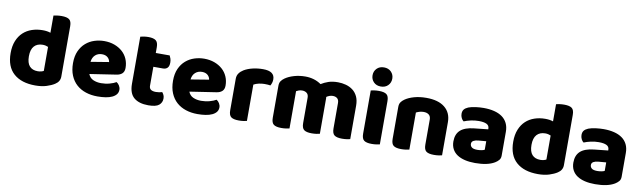

<svg xmlns="http://www.w3.org/2000/svg" viewBox="-42 -1238 5947 1781"><g transform="rotate(10 2932.0 -347.5)"><path d="M288 -501Q331 -501 362 -490V-652Q373 -655 393.5 -658Q414 -661 438 -661Q488 -661 510 -644.5Q532 -628 532 -581V-107Q532 -60 488 -32Q459 -13 413.5 1.5Q368 16 308 16Q177 16 104 -48.5Q31 -113 31 -241Q31 -307 51 -356Q71 -405 105.5 -437Q140 -469 187 -485Q234 -501 288 -501ZM363 -357Q352 -362 339 -365Q326 -368 312 -368Q260 -368 231.5 -336.5Q203 -305 203 -241Q203 -178 230 -148Q257 -118 307 -118Q325 -118 340 -122Q355 -126 363 -131Z M784 -176Q798 -140 831 -125.5Q864 -111 905 -111Q947 -111 985 -121.5Q1023 -132 1046 -146Q1062 -136 1073 -118Q1084 -100 1084 -80Q1084 -55 1070 -37Q1056 -19 1030.5 -7Q1005 5 970 10.5Q935 16 893 16Q834 16 783.5 -0.5Q733 -17 696 -50Q659 -83 638 -133Q617 -183 617 -250Q617 -316 638.5 -363.5Q660 -411 695.5 -441.5Q731 -472 776 -486.5Q821 -501 868 -501Q921 -501 964.5 -485Q1008 -469 1039.5 -441Q1071 -413 1088 -374Q1105 -335 1105 -289Q1105 -255 1086 -237Q1067 -219 1033 -214ZM869 -377Q831 -377 805.5 -354Q780 -331 775 -289L945 -317Q944 -327 939 -337.5Q934 -348 925 -357Q916 -366 902 -371.5Q888 -377 869 -377Z M1372 15Q1284 15 1236.5 -25Q1189 -65 1189 -155V-599Q1200 -602 1220.5 -605.5Q1241 -609 1264 -609Q1313 -609 1335 -592Q1357 -575 1357 -529V-475H1488Q1494 -464 1499.5 -447.5Q1505 -431 1505 -411Q1505 -376 1489.5 -360.5Q1474 -345 1448 -345H1357V-167Q1357 -141 1373.5 -130Q1390 -119 1420 -119Q1435 -119 1451 -121.5Q1467 -124 1479 -128Q1488 -117 1494.5 -103.5Q1501 -90 1501 -71Q1501 -33 1472.5 -9Q1444 15 1372 15Z M1726 -176Q1740 -140 1773 -125.5Q1806 -111 1847 -111Q1889 -111 1927 -121.5Q1965 -132 1988 -146Q2004 -136 2015 -118Q2026 -100 2026 -80Q2026 -55 2012 -37Q1998 -19 1972.5 -7Q1947 5 1912 10.5Q1877 16 1835 16Q1776 16 1725.5 -0.5Q1675 -17 1638 -50Q1601 -83 1580 -133Q1559 -183 1559 -250Q1559 -316 1580.5 -363.5Q1602 -411 1637.5 -441.5Q1673 -472 1718 -486.5Q1763 -501 1810 -501Q1863 -501 1906.5 -485Q1950 -469 1981.5 -441Q2013 -413 2030 -374Q2047 -335 2047 -289Q2047 -255 2028 -237Q2009 -219 1975 -214ZM1811 -377Q1773 -377 1747.5 -354Q1722 -331 1717 -289L1887 -317Q1886 -327 1881 -337.5Q1876 -348 1867 -357Q1858 -366 1844 -371.5Q1830 -377 1811 -377Z M2299 -1Q2288 2 2267.5 5Q2247 8 2223 8Q2173 8 2151 -8.5Q2129 -25 2129 -72V-369Q2129 -398 2144 -419.5Q2159 -441 2185 -457Q2220 -478 2266.5 -489Q2313 -500 2364 -500Q2473 -500 2473 -423Q2473 -405 2468 -389.5Q2463 -374 2456 -363Q2437 -367 2401 -367Q2375 -367 2347.5 -361Q2320 -355 2299 -343Z M3272 -1Q3261 2 3240.5 5Q3220 8 3196 8Q3146 8 3124 -8.5Q3102 -25 3102 -72V-311Q3102 -341 3086 -354.5Q3070 -368 3044 -368Q3027 -368 3011.5 -362Q2996 -356 2985 -348Q2985 -344 2985.5 -340.5Q2986 -337 2986 -334V-1Q2975 2 2954.5 5Q2934 8 2910 8Q2860 8 2838 -8.5Q2816 -25 2816 -72V-311Q2816 -341 2798.5 -354.5Q2781 -368 2756 -368Q2737 -368 2723 -362.5Q2709 -357 2700 -352V-1Q2689 2 2668.5 5Q2648 8 2624 8Q2574 8 2552 -8.5Q2530 -25 2530 -72V-373Q2530 -400 2541.5 -417Q2553 -434 2573 -448Q2607 -472 2657 -486.5Q2707 -501 2763 -501Q2804 -501 2841.5 -490Q2879 -479 2912 -456Q2942 -475 2979.5 -488Q3017 -501 3070 -501Q3108 -501 3144.5 -491Q3181 -481 3209.5 -459.5Q3238 -438 3255 -402.5Q3272 -367 3272 -316Z M3381 -479Q3392 -482 3412.5 -485Q3433 -488 3457 -488Q3507 -488 3529 -471.5Q3551 -455 3551 -408V-1Q3540 2 3519.5 5Q3499 8 3475 8Q3425 8 3403 -8.5Q3381 -25 3381 -72ZM3373 -621Q3373 -659 3398.5 -685Q3424 -711 3466 -711Q3508 -711 3533.5 -685Q3559 -659 3559 -621Q3559 -583 3533.5 -557Q3508 -531 3466 -531Q3424 -531 3398.5 -557Q3373 -583 3373 -621Z M4137 -1Q4126 2 4105.5 5Q4085 8 4061 8Q4011 8 3989 -8.5Q3967 -25 3967 -72V-308Q3967 -339 3948.5 -353.5Q3930 -368 3900 -368Q3880 -368 3862.5 -363Q3845 -358 3829 -350V-1Q3818 2 3797.5 5Q3777 8 3753 8Q3703 8 3681 -8.5Q3659 -25 3659 -72V-373Q3659 -400 3670.5 -417Q3682 -434 3702 -448Q3736 -472 3787.5 -486.5Q3839 -501 3902 -501Q4015 -501 4076 -451.5Q4137 -402 4137 -313Z M4450 -108Q4467 -108 4487.5 -111.5Q4508 -115 4518 -121V-201L4446 -195Q4418 -193 4400 -183Q4382 -173 4382 -153Q4382 -133 4397.5 -120.5Q4413 -108 4450 -108ZM4442 -501Q4496 -501 4540.5 -490Q4585 -479 4616.5 -456.5Q4648 -434 4665 -399.5Q4682 -365 4682 -318V-94Q4682 -68 4667.5 -51.5Q4653 -35 4633 -23Q4568 16 4450 16Q4397 16 4354.5 6Q4312 -4 4281.5 -24Q4251 -44 4234.5 -75Q4218 -106 4218 -147Q4218 -216 4259 -253Q4300 -290 4386 -299L4517 -313V-320Q4517 -349 4491.5 -361.5Q4466 -374 4418 -374Q4381 -374 4344.5 -366Q4308 -358 4279 -346Q4266 -355 4257 -373.5Q4248 -392 4248 -412Q4248 -438 4260.5 -453.5Q4273 -469 4299 -480Q4328 -491 4367.5 -496Q4407 -501 4442 -501Z M5022 -501Q5065 -501 5096 -490V-652Q5107 -655 5127.5 -658Q5148 -661 5172 -661Q5222 -661 5244 -644.5Q5266 -628 5266 -581V-107Q5266 -60 5222 -32Q5193 -13 5147.5 1.5Q5102 16 5042 16Q4911 16 4838 -48.5Q4765 -113 4765 -241Q4765 -307 4785 -356Q4805 -405 4839.5 -437Q4874 -469 4921 -485Q4968 -501 5022 -501ZM5097 -357Q5086 -362 5073 -365Q5060 -368 5046 -368Q4994 -368 4965.5 -336.5Q4937 -305 4937 -241Q4937 -178 4964 -148Q4991 -118 5041 -118Q5059 -118 5074 -122Q5089 -126 5097 -131Z M5580 -108Q5597 -108 5617.5 -111.5Q5638 -115 5648 -121V-201L5576 -195Q5548 -193 5530 -183Q5512 -173 5512 -153Q5512 -133 5527.5 -120.5Q5543 -108 5580 -108ZM5572 -501Q5626 -501 5670.5 -490Q5715 -479 5746.5 -456.5Q5778 -434 5795 -399.5Q5812 -365 5812 -318V-94Q5812 -68 5797.5 -51.5Q5783 -35 5763 -23Q5698 16 5580 16Q5527 16 5484.5 6Q5442 -4 5411.5 -24Q5381 -44 5364.5 -75Q5348 -106 5348 -147Q5348 -216 5389 -253Q5430 -290 5516 -299L5647 -313V-320Q5647 -349 5621.5 -361.5Q5596 -374 5548 -374Q5511 -374 5474.5 -366Q5438 -358 5409 -346Q5396 -355 5387 -373.5Q5378 -392 5378 -412Q5378 -438 5390.5 -453.5Q5403 -469 5429 -480Q5458 -491 5497.5 -496Q5537 -501 5572 -501Z"/></g></svg>

Font: Baloo Paaji 2 ExtraBold
Style: Regular
Weight: 800
Designer: Shuchita Grover, Noopur Datye and Ek Type
Foundry: Ek Type
Version: Version 1.640;hotconv 1.0.111;makeotfexe 2.5.65597; ttfautoh